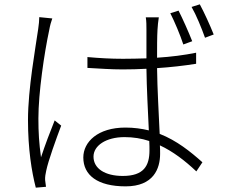

<svg xmlns="http://www.w3.org/2000/svg" viewBox="-20 -830 1040 885"><path d="M866 -640C850 -681 821 -746 803 -781L765 -769C784 -732 811 -668 825 -625ZM161 -751C161 -736 159 -717 156 -696C144 -611 109 -421 109 -277C109 -143 126 -38 145 35L192 31C191 22 189 9 188 0C187 -13 190 -30 193 -43C202 -88 239 -190 262 -251L232 -275C214 -231 186 -157 169 -105C160 -171 157 -219 157 -284C157 -402 184 -585 207 -692C210 -710 216 -732 221 -745ZM669 -137C669 -66 643 -19 546 -19C464 -19 411 -53 411 -108C411 -159 469 -198 554 -198C594 -198 632 -192 668 -180C669 -163 669 -148 669 -137ZM884 -587C830 -576 768 -568 704 -564C704 -610 704 -662 706 -693C707 -712 709 -730 712 -750H652C655 -734 655 -710 655 -692V-561C619 -560 583 -559 547 -559C490 -559 439 -562 383 -567V-517C441 -514 489 -510 545 -510C582 -510 618 -511 655 -513C656 -427 662 -314 666 -229C633 -237 597 -242 558 -242C431 -242 364 -176 364 -104C364 -23 429 29 559 29C688 29 718 -53 718 -121C718 -133 718 -146 717 -160C777 -132 832 -90 885 -40L913 -82C858 -131 795 -182 716 -213C712 -306 705 -419 704 -516C766 -520 827 -527 884 -536ZM863 -798C884 -762 909 -701 925 -656L965 -671C949 -712 920 -775 901 -810Z"/></svg>

Font: Genne Gothic Light
Style: Regular
Weight: 300
Designer: Ryoko NISHIZUKA (kana & ideographs); Paul D. Hunt (Latin, Greek & Cyrillic); Wenlong ZHANG (bopomofo); Sandoll Communica
Foundry: Adobe Systems Incorporated
Version: Version 1.004;PS 1.004;hotconv 16.6.51;makeotf.lib2.5.65220